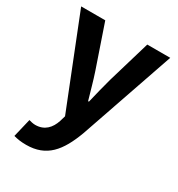

<svg xmlns="http://www.w3.org/2000/svg" viewBox="-185 -678 944 1021"><g transform="rotate(30 287.0 -168.0)"><path d="M128 224C253 224 313 149 362 17L561 -560H420L343 -300C329 -248 315 -194 303 -142H298C282 -196 268 -250 251 -300L162 -560H14L232 -11L222 23C206 72 174 108 117 108C104 108 88 104 78 101L51 214C73 220 95 224 128 224Z"/></g></svg>

Font: Noto Sans TC
Style: Bold
Weight: 700
Designer: Ryoko NISHIZUKA 西塚涼子 (kana, bopomofo & ideographs); Paul D. Hunt (Latin, Greek & Cyrillic); Sandoll Communications 산돌커뮤니
Foundry: Adobe
Version: Version 2.004;hotconv 1.0.118;makeotfexe 2.5.65603